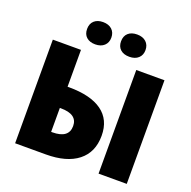

<svg xmlns="http://www.w3.org/2000/svg" viewBox="-157 -1087 1237 1243"><g transform="rotate(20 461.5 -466.0)"><path d="M586.9 -236.8Q586.9 -122.6 509 -61.3Q431.2 0 288.1 0H77.1V-713.9H271V-460H280.8Q430.2 -460 508.5 -403.6Q586.9 -347.2 586.9 -236.8ZM271 -148.9H278.8Q392.1 -148.9 392.1 -232.9Q392.1 -314 277.8 -314H271ZM846.2 0H651.9V-713.9H846.2ZM261.7 -855Q261.7 -891.6 284.2 -911.9Q306.6 -932.1 344.7 -932.1Q383.3 -932.1 406 -911.4Q428.7 -890.6 428.7 -855Q428.7 -820.3 406 -799.6Q383.3 -778.8 344.7 -778.8Q306.6 -778.8 284.2 -798.8Q261.7 -818.8 261.7 -855ZM495.6 -855Q495.6 -891.6 518.1 -911.9Q540.5 -932.1 579.6 -932.1Q618.7 -932.1 641.4 -911.1Q664.1 -890.1 664.1 -855Q664.1 -820.3 641.4 -799.6Q618.7 -778.8 579.6 -778.8Q540 -778.8 517.8 -799.1Q495.6 -819.3 495.6 -855Z"/></g></svg>

Font: OpenSansExtrabold
Style: Regular
Weight: 800
Foundry: Ascender Corporation
Version: Version 1.10